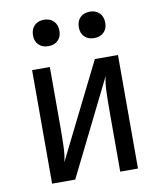

<svg xmlns="http://www.w3.org/2000/svg" viewBox="-86 -846 772 916"><g transform="rotate(-10 300.0 -388.5)"><path d="M92 0V-550H178V-254Q178 -211 176.5 -165Q175 -119 167 -90L396 -550H508V0H422V-297Q422 -341 423.5 -387Q425 -433 433 -462L204 0ZM411 -649Q382 -649 364.5 -666Q347 -683 347 -712Q347 -742 364.5 -759.5Q382 -777 411 -777Q440 -777 457.5 -759.5Q475 -742 475 -712Q475 -683 457.5 -666Q440 -649 411 -649ZM189 -649Q160 -649 142.5 -666Q125 -683 125 -712Q125 -742 142.5 -759.5Q160 -777 189 -777Q218 -777 235.5 -759.5Q253 -742 253 -712Q253 -683 235.5 -666Q218 -649 189 -649Z"/></g></svg>

Font: JetBrainsMonoNL NFM
Style: Regular
Weight: 400
Monospace: yes
Designer: Philipp Nurullin, Konstantin Bulenkov
Foundry: JetBrains
Version: Version 2.304; ttfautohint (v1.8.4.7-5d5b);Nerd Fonts 3.3.0